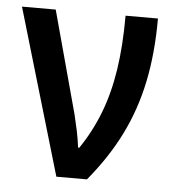

<svg xmlns="http://www.w3.org/2000/svg" viewBox="-44 -581 566 623"><g transform="rotate(5 238.5 -270.0)"><path d="M162.1 0 2.9 -540H112.8L203.6 -205.1Q210.4 -176.8 215.6 -152.1Q220.7 -127.4 224.1 -100.1H228Q266.6 -156.7 291.5 -221.2Q316.4 -285.6 328.4 -364Q340.3 -442.4 340.3 -540H445.8Q445.8 -427.2 426.5 -334Q407.2 -240.7 366.7 -159.2Q326.2 -77.6 261.7 0Z"/></g></svg>

Font: Open Sans
Style: Regular
Weight: 600
Width: 3
Foundry: Ascender Corporation
Version: Version 1.000